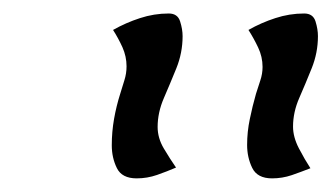

<svg xmlns="http://www.w3.org/2000/svg" viewBox="-20 -776 494 286"><path d="M183.6 -510.3Q161.6 -510.3 154.1 -525.6Q146.5 -541 146.5 -559.6Q146.5 -579.6 149.9 -598.9Q153.3 -618.2 159.2 -636.7Q162.1 -646.5 165.3 -656.5Q168.5 -666.5 168.5 -677.2Q168.5 -691.9 162.4 -705.6Q156.2 -719.2 148.4 -731.4Q167.5 -742.2 188.5 -749Q209.5 -755.9 231.4 -755.9Q244.6 -755.9 248.3 -744.1Q252 -732.4 252 -722.2Q252 -697.3 242.7 -674.3Q233.4 -651.4 224.1 -629.9Q214.8 -608.4 214.8 -586.9Q214.8 -570.3 224.1 -554.7Q233.4 -539.1 242.2 -526.4Q228.5 -520.5 213.9 -515.4Q199.2 -510.3 183.6 -510.3ZM385.3 -510.3Q363.3 -510.3 355.7 -525.9Q348.1 -541.5 348.1 -560.1Q348.1 -579.6 352.1 -598.6Q356 -617.7 361.3 -636.2Q364.3 -646 367.7 -656Q371.1 -666 371.1 -676.3Q371.1 -691.4 364.5 -705.3Q357.9 -719.2 350.1 -731.4Q369.1 -742.2 390.1 -749Q411.1 -755.9 433.1 -755.9Q446.3 -755.9 450 -744.1Q453.6 -732.4 453.6 -722.2Q453.6 -697.3 444.3 -674.3Q435.1 -651.4 425.8 -630.1Q416.5 -608.9 416.5 -587.4Q416.5 -571.8 425.3 -554.9Q434.1 -538.1 442.4 -525.4Q428.7 -520 414.6 -515.1Q400.4 -510.3 385.3 -510.3Z"/></svg>

Font: Lumanosimo
Style: Regular
Weight: 400
Designer: The DocRepair Project, Eduardo Rodriguez Tunni
Foundry: Google
Version: Version 1.010